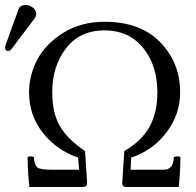

<svg xmlns="http://www.w3.org/2000/svg" viewBox="-44 -745 779 765"><path d="M58.1 -725.1Q74.2 -725.1 87.2 -714.6Q100.1 -704.1 100.1 -689.9Q100.1 -680.2 94.2 -671.9L2 -549.8Q-3.9 -542 -9.8 -542Q-23.9 -542 -23.9 -555.2Q-23.9 -559.1 -22 -564.9L29.8 -708Q36.1 -725.1 58.1 -725.1ZM479 -117.2 476.1 -68.8H573.2Q578.1 -68.8 590.1 -68.8Q602.1 -68.8 605 -68.8Q607.9 -68.8 616.5 -69.8Q625 -70.8 627.4 -73Q629.9 -75.2 635 -78.6Q640.1 -82 642.1 -87.4Q644 -92.8 646 -100.3Q647.9 -107.9 648.9 -119.1Q664.1 -125 674.8 -119.1Q674.8 -60.1 668 0H460Q442.9 0 442.9 -14.2L451.2 -143.1Q520 -183.1 551.5 -239.5Q583 -295.9 583 -377Q583 -484.9 526.1 -554.4Q469.2 -624 373 -624Q273.9 -624 219 -552.5Q164.1 -481 164.1 -377.9Q164.1 -295.9 194.1 -243.4Q224.1 -190.9 294.9 -143.1L303.2 -15.1Q303.2 0 286.1 0H73.2Q66.4 -57.1 65.9 -119.1Q77.1 -125 90.8 -119.1Q93.8 -84 106.9 -76.4Q120.1 -68.8 160.2 -68.8Q165 -68.8 168 -68.8H271L267.1 -117.2Q182.1 -146 127 -215.6Q71.8 -285.2 71.8 -377Q71.8 -445.8 105 -508.3Q138.2 -570.8 208.5 -614.5Q278.8 -658.2 373 -658.2Q515.1 -658.2 594.5 -576.7Q673.8 -495.1 673.8 -377Q673.8 -289.1 618.9 -217Q564 -145 479 -117.2Z"/></svg>

Font: Linux Libertine O
Style: Regular
Weight: 400
Designer: Philipp H. Poll
Foundry: Philipp H. Poll
Version: Version 5.3.0